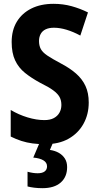

<svg xmlns="http://www.w3.org/2000/svg" viewBox="-20 -744 516 1004"><path d="M444 -208Q444 -146 416.5 -96.5Q389 -47 338.5 -18.5Q288 10 216 10Q181 10 150.5 6Q120 2 92 -7Q64 -16 36 -30V-169Q78 -144 124.5 -130Q171 -116 212 -116Q242 -116 261.5 -126.5Q281 -137 291 -155Q301 -173 301 -195Q301 -219 291.5 -236.5Q282 -254 258.5 -271.5Q235 -289 190 -311Q144 -336 110.5 -363Q77 -390 59 -428.5Q41 -467 41 -524Q41 -586 68 -630.5Q95 -675 144 -699.5Q193 -724 260 -724Q310 -724 355 -711.5Q400 -699 440 -679L400 -558Q363 -578 328 -588.5Q293 -599 262 -599Q236 -599 218.5 -590.5Q201 -582 192.5 -566Q184 -550 184 -530Q184 -505 193.5 -487.5Q203 -470 227.5 -453.5Q252 -437 297 -413Q345 -388 377.5 -359.5Q410 -331 427 -294.5Q444 -258 444 -208ZM331 130Q331 181 297.5 210.5Q264 240 202 240Q179 240 159 237.5Q139 235 124 231V154Q138 158 151.5 160Q165 162 177 162Q201 162 213.5 152.5Q226 143 226 126Q226 106 207 94.5Q188 83 154 80L188 0H258L241 40Q268 44 288 55.5Q308 67 319.5 85.5Q331 104 331 130Z"/></svg>

Font: Noto Sans Khmer Condensed
Style: Bold
Weight: 700
Width: 3
Designer: Danh Hong and the Monotype Design Team
Foundry: Monotype Imaging Inc.
Version: Version 2.004